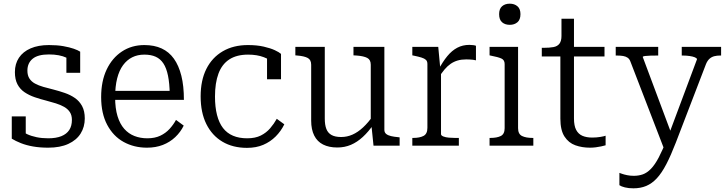

<svg xmlns="http://www.w3.org/2000/svg" viewBox="-20 -792 3955 1044"><path d="M371 -140Q371 -166 359.5 -183Q348 -200 328.5 -211Q309 -222 283.5 -230Q258 -238 231 -245Q199 -253 168.5 -263.5Q138 -274 113.5 -290.5Q89 -307 75 -333.5Q61 -360 61 -400Q61 -445 83 -478Q105 -511 146.5 -529Q188 -547 246 -547Q291 -547 324.5 -541Q358 -535 381 -527Q404 -519 416 -511V-396H341V-495Q349 -494 355 -491Q361 -488 365 -483.5Q369 -479 371 -471.5Q373 -464 373 -455Q361 -469 342 -478Q323 -487 299 -491.5Q275 -496 246 -496Q186 -496 157.5 -472.5Q129 -449 129 -408Q129 -382 140 -365Q151 -348 170.5 -337.5Q190 -327 216 -319.5Q242 -312 271 -305Q302 -297 332.5 -286.5Q363 -276 387.5 -259Q412 -242 426.5 -215Q441 -188 441 -148Q441 -102 418.5 -66Q396 -30 351.5 -9.5Q307 11 242 11Q197 11 160 4.5Q123 -2 94 -13.5Q65 -25 44 -38V-159H120V-29Q108 -35 101 -42.5Q94 -50 91 -57Q88 -64 87.5 -72Q87 -80 88 -87Q105 -73 127.5 -62.5Q150 -52 179 -46Q208 -40 242 -40Q285 -40 313.5 -51.5Q342 -63 356.5 -85Q371 -107 371 -140Z M606 -263Q606 -203 619 -160.5Q632 -118 655.5 -91.5Q679 -65 711 -52.5Q743 -40 781 -40Q822 -40 851.5 -54Q881 -68 902 -91Q923 -114 937 -140L979 -109Q962 -74 933 -46.5Q904 -19 865.5 -4Q827 11 779 11Q709 11 652.5 -20Q596 -51 563 -113Q530 -175 530 -264Q530 -351 560 -414Q590 -477 643 -512Q696 -547 765 -547Q819 -547 859 -528.5Q899 -510 925.5 -473Q952 -436 966 -380.5Q980 -325 980 -249H586V-298H926L903 -279Q902 -339 893.5 -380.5Q885 -422 868.5 -447Q852 -472 826.5 -483.5Q801 -495 765 -495Q728 -495 699 -480.5Q670 -466 649 -437.5Q628 -409 617 -365.5Q606 -322 606 -263Z M1324 -40Q1368 -40 1398 -55Q1428 -70 1449 -94.5Q1470 -119 1485 -146L1526 -116Q1508 -79 1479 -50Q1450 -21 1411.5 -4.5Q1373 12 1323 12Q1246 12 1189.5 -21.5Q1133 -55 1102 -117.5Q1071 -180 1071 -268Q1071 -355 1102 -417Q1133 -479 1191 -513Q1249 -547 1328 -547Q1377 -547 1414 -538.5Q1451 -530 1474.5 -519Q1498 -508 1508 -499V-361H1432V-485Q1442 -484 1450 -480Q1458 -476 1463 -470.5Q1468 -465 1470 -458.5Q1472 -452 1470 -446Q1451 -467 1414.5 -481Q1378 -495 1329 -495Q1267 -495 1227 -469Q1187 -443 1168 -392Q1149 -341 1149 -267Q1149 -210 1160 -167Q1171 -124 1192.5 -96Q1214 -68 1247 -54Q1280 -40 1324 -40Z M1746 -537V-147Q1746 -113 1754.5 -91Q1763 -69 1782.5 -58Q1802 -47 1835 -47Q1867 -47 1896.5 -60Q1926 -73 1954.5 -99.5Q1983 -126 2010 -165L2012 -117Q1984 -76 1953 -47.5Q1922 -19 1888 -4.5Q1854 10 1814 10Q1769 10 1737 -6Q1705 -22 1688.5 -55Q1672 -88 1672 -136V-440Q1672 -467 1653 -477Q1634 -487 1597 -490L1586 -491V-537ZM2070 -537V-86Q2070 -72 2079.5 -64Q2089 -56 2106 -52Q2123 -48 2146 -46L2153 -45V0H2011L1999 -117L1996 -124V-440Q1996 -467 1977 -477Q1958 -487 1920 -490L1902 -491V-537Z M2568 -543V-464Q2561 -466 2552 -467Q2543 -468 2533.5 -468.5Q2524 -469 2515 -469Q2489 -469 2468.5 -463Q2448 -457 2430.5 -445Q2413 -433 2397 -414Q2381 -395 2364 -368L2363 -411Q2387 -456 2412 -486.5Q2437 -517 2466.5 -532.5Q2496 -548 2532 -548Q2543 -548 2553.5 -546.5Q2564 -545 2568 -543ZM2222 0V-42H2226Q2262 -42 2283 -53Q2304 -64 2304 -97V-444Q2304 -459 2296 -466.5Q2288 -474 2272 -479Q2256 -484 2232 -489L2222 -491V-537H2363L2375 -410L2378 -412V-63Q2378 -55 2390.5 -50Q2403 -45 2421 -43.5Q2439 -42 2454 -42H2475V0Z M2752 -657Q2726 -657 2710 -671Q2694 -685 2694 -715Q2694 -744 2710 -758Q2726 -772 2752 -772Q2777 -772 2793.5 -758Q2810 -744 2810 -715Q2810 -685 2793.5 -671Q2777 -657 2752 -657ZM2797 -537V-95Q2797 -63 2818.5 -52.5Q2840 -42 2876 -42H2880V0H2642V-42H2646Q2682 -42 2703 -52.5Q2724 -63 2724 -95V-444Q2724 -466 2706 -474Q2688 -482 2651 -489L2642 -491V-537Z M2926 -485V-532H2937Q2968 -532 2989.5 -536Q3011 -540 3022 -554.5Q3033 -569 3033 -596L3084 -537H3267V-485ZM3101 -148Q3101 -108 3113 -85.5Q3125 -63 3147 -53.5Q3169 -44 3200 -44Q3224 -44 3244.5 -47.5Q3265 -51 3273 -54V-2Q3263 1 3249 4Q3235 7 3219.5 9Q3204 11 3188 11Q3145 11 3108.5 -2Q3072 -15 3049.5 -49.5Q3027 -84 3027 -147V-522L3033 -530V-690H3101Z M3641 -38 3630 -6 3593 23 3408 -457Q3403 -471 3393 -478Q3383 -485 3368.5 -487.5Q3354 -490 3335 -490H3328V-537H3559V-490H3554Q3535 -490 3517 -489.5Q3499 -489 3487 -487.5Q3475 -486 3475 -482ZM3655 -17Q3628 53 3603 101Q3578 149 3551.5 177.5Q3525 206 3494 219Q3463 232 3424 232Q3398 232 3378 227Q3358 222 3348 215V148Q3351 149 3362 153Q3373 157 3390 160.5Q3407 164 3426 164Q3453 164 3475.5 156Q3498 148 3519.5 126Q3541 104 3562 64Q3583 24 3608 -39L3616 -58L3770 -470Q3769 -476 3758 -480.5Q3747 -485 3729.5 -487.5Q3712 -490 3693 -490H3687V-537H3901V-490H3895Q3879 -490 3864.5 -486.5Q3850 -483 3838.5 -473Q3827 -463 3819 -444Z"/></svg>

Font: Roboto Serif SemiCondensed Light
Style: Regular
Weight: 300
Width: 4
Designer: Greg Gazdowicz
Foundry: Commercial Type
Version: Version 1.007